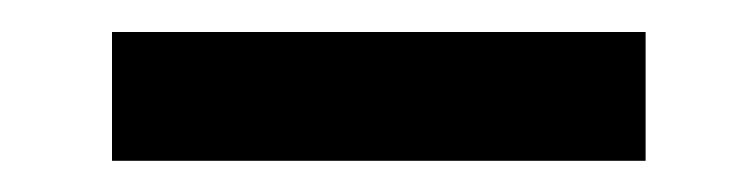

<svg xmlns="http://www.w3.org/2000/svg" viewBox="-20 -696 465 120"><path d="M50 -595.5ZM50 -676H383.5V-595.5H50Z"/></svg>

Font: Betinya Sans Medium
Style: Regular
Weight: 500
Designer: Jonathan Pinhorn
Version: Version 2.001;December 9, 2019;FontCreator 12.0.0.2547 64-bi